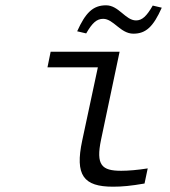

<svg xmlns="http://www.w3.org/2000/svg" viewBox="-20 -695 640 724"><path d="M437 -51C364 -51 341 -72 361 -168L431 -500H171L159 -441H349L290 -165C262 -34 295 9 406 9C441 9 473 6 525 -3L537 -60C500 -54 463 -51 437 -51ZM271 -577 305 -569C328 -609 345 -624 369 -624C408 -624 434 -568 483 -568C530 -568 558 -594 590 -666L556 -674C533 -634 516 -618 493 -618C453 -618 428 -675 380 -675C330 -675 302 -646 271 -577Z"/></svg>

Font: LT Wave Mono Light
Style: Italic
Weight: 300
Designer: Daniel Lyons
Version: Version 2.5 (Glyphs App)